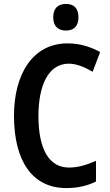

<svg xmlns="http://www.w3.org/2000/svg" viewBox="-20 -944 557 974"><path d="M315 -924C274 -924 250 -902 250 -856C250 -811 275 -789 315 -789C354 -789 378 -811 378 -856C378 -902 355 -924 315 -924ZM329 -621C369 -621 410 -603 450 -580L488 -680C437 -708 382 -724 323 -724C146 -724 51 -568 51 -357C51 -127 144 10 316 10C375 10 421 -1 467 -23V-128C418 -107 376 -94 330 -94C227 -94 175 -190 175 -356C175 -508 224 -621 329 -621Z"/></svg>

Font: Noto Sans Tamil Condensed SemiBold
Style: Regular
Weight: 600
Width: 3
Designer: Jelle Bosma - Monotype Design Team
Foundry: Monotype Imaging Inc.
Version: Version 2.004